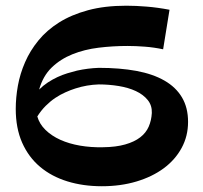

<svg xmlns="http://www.w3.org/2000/svg" viewBox="-20 -645 710 673"><path d="M639.2 -217.8Q639.2 -168 616.7 -126.5Q594.2 -85 554 -55.2Q513.7 -25.4 458.3 -8.8Q402.8 7.8 336.9 7.8Q271.5 7.8 216.1 -9.3Q160.6 -26.4 120.4 -60.3Q80.1 -94.2 57.6 -145Q35.2 -195.8 35.2 -263.2Q35.2 -302.7 42.7 -344.7Q50.3 -386.7 67.9 -427Q85.4 -467.3 114.7 -503.2Q144 -539.1 187 -566.2Q230 -593.3 288.3 -609.1Q346.7 -625 422.9 -625Q456.5 -625 494.6 -621.8Q532.7 -618.7 574.2 -610.8L551.8 -472.2Q519.5 -479 487.8 -481.4Q456.1 -483.9 426.8 -483.9Q375.5 -483.9 325.7 -477.8Q275.9 -471.7 233.9 -454.8Q191.9 -438 161.1 -408.2Q130.4 -378.4 117.2 -331.1Q131.3 -345.2 147.7 -356Q164.1 -366.7 181.4 -374.8Q198.7 -382.8 216.3 -388.2Q233.9 -393.6 250 -397.5Q287.6 -405.8 326.2 -407.2Q399.9 -407.2 458 -396.5Q516.1 -385.7 556.4 -362.5Q596.7 -339.4 617.9 -303.5Q639.2 -267.6 639.2 -217.8ZM340.8 -128.9Q386.7 -129.4 418.9 -138.7Q451.2 -147.9 471.4 -163.6Q491.7 -179.2 501.2 -200.9Q510.7 -222.7 512.2 -249Q513.2 -275.4 497.8 -294.4Q482.4 -313.5 456.3 -325.7Q430.2 -337.9 396 -343.5Q361.8 -349.1 326.2 -349.1Q284.2 -347.7 244.6 -335Q227.5 -329.6 209.5 -321.5Q191.4 -313.5 173.8 -301.8Q156.2 -290 140.1 -273.9Q124 -257.8 110.8 -236.8Q118.2 -210.4 139.4 -189.7Q160.6 -168.9 191.4 -155Q222.2 -141.1 260.7 -134.5Q299.3 -127.9 340.8 -128.9Z"/></svg>

Font: Peralta
Style: Regular
Weight: 400
Designer: Astigmatic (AOETI)
Foundry: Astigmatic (AOETI)
Version: Version 1.000